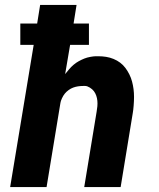

<svg xmlns="http://www.w3.org/2000/svg" viewBox="-20 -755 640 775"><path d="M21 0 116 -574H62V-660H130L142 -735H289L277 -660H339V-574H263L243 -456Q251 -466 259 -475.5Q267 -485 277 -493.5Q287 -502 298 -508Q309 -514 320 -518.5Q331 -523 345 -525.5Q359 -528 367 -528H376Q393 -528 408.5 -525.5Q424 -523 438.5 -517Q453 -511 465 -502Q477 -493 486 -481Q495 -469 502 -455Q509 -441 513 -426Q517 -411 519 -395.5Q521 -380 521 -364Q521 -348 519.5 -329Q518 -310 516 -299L467 0H320L370 -304Q372 -315 373 -326Q374 -337 373 -348Q372 -359 368.5 -369Q365 -379 359 -387Q353 -395 342.5 -401.5Q332 -408 324 -408H315Q305 -408 295 -406.5Q285 -405 275.5 -401.5Q266 -398 257 -391.5Q248 -385 241.5 -377Q235 -369 230 -358Q225 -347 224 -340L168 0Z"/></svg>

Font: Iosevka Aile Heavy
Style: Italic
Weight: 900
Italic angle: -9°
Designer: Belleve Invis
Foundry: Belleve Invis
Version: Version 31.1.0; ttfautohint (v1.8.4)